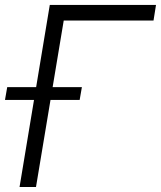

<svg xmlns="http://www.w3.org/2000/svg" viewBox="-27 -747 643 767"><path d="M596.2 -727.3 586.3 -665.1H227.6L116.8 0H51.1L171.9 -727.3ZM-7.1 -347.7 1.8 -398.8H300.1L291.2 -347.7Z"/></svg>

Font: Inter UI Light
Style: Italic
Weight: 300
Italic angle: 9.39999°
Designer: Rasmus Andersson
Foundry: rsms
Version: 3.2;8d6f07862